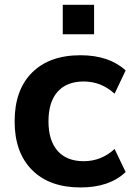

<svg xmlns="http://www.w3.org/2000/svg" viewBox="-20 -784 562 814"><path d="M321.3 10.7Q189.5 10.7 115.7 -63.5Q42 -137.7 42 -269.5Q42 -402.3 115.7 -476.1Q189.5 -549.8 321.3 -549.8Q442.4 -549.8 512.7 -485.4L465.8 -386.7Q409.2 -438.5 335 -438.5Q262.7 -438.5 224.1 -395Q185.5 -351.6 185.5 -269.5Q185.5 -188.5 224.1 -144.5Q262.7 -100.6 335 -100.6Q409.2 -100.6 465.8 -152.3L512.7 -54.7Q444.3 10.7 321.3 10.7ZM246.1 -638.7V-763.7H378.9V-638.7Z"/></svg>

Font: Min Sans Bold
Style: Regular
Weight: 700
Designer: Jinseong-Kim, NotoSansCJK, Nunito
Foundry: Jinseong-Kim
Version: Version 1.400;Glyphs 3.1.2 (3151)